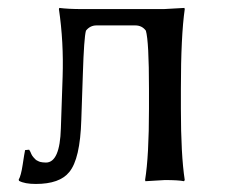

<svg xmlns="http://www.w3.org/2000/svg" viewBox="-20 -452 571 482"><path d="M184.1 -150.9Q181.2 -52.7 153.8 -20Q129.9 9.8 69.8 9.8Q42 9.8 27.8 2L26.9 -1Q32.7 -10.7 36.9 -38.3Q41 -65.9 43 -75.2L53.2 -76.2Q54.2 -75.2 56.2 -71Q58.1 -66.9 58.6 -65.4Q59.1 -64 61 -61Q63 -58.1 64 -57.1Q64.9 -56.2 67.4 -53.5Q69.8 -50.8 71.5 -49.8Q73.2 -48.8 76.2 -47.4Q79.1 -45.9 81.5 -45.4Q84 -44.9 87.4 -44.4Q90.8 -43.9 95.2 -43.9Q130.4 -43.9 132.8 -129.9L137.2 -258.8Q140.1 -346.7 127.9 -429.2L128.9 -432.1Q151.9 -429.2 186 -429.2H391.1L442.9 -432.1L443.8 -429.2Q434.1 -361.3 434.1 -229V-179.2Q434.1 -63 443.8 0L441.9 2.9Q427.7 0 394 0L345.2 2.9L344.2 0Q354 -60.1 354 -179.2V-229Q354 -348.1 346.2 -375Q336.4 -388.2 319.8 -388.2H222.2Q206.1 -388.2 195.8 -375Q190.9 -357.9 188 -266.1Z"/></svg>

Font: Biolilbert
Style: Regular
Weight: 400
Designer: Philipp H. Poll
Foundry: Philipp H. Poll
Version: Version 1.1.0